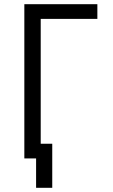

<svg xmlns="http://www.w3.org/2000/svg" viewBox="-20 -755 540 915"><path d="M152 140V0H96V-735H444V-665H174V-70H229V140Z"/></svg>

Font: Zed Sans
Style: Regular
Weight: 400
Designer: Belleve Invis
Foundry: Belleve Invis
Version: Version 1.0.0; ttfautohint (v1.8.4)